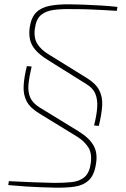

<svg xmlns="http://www.w3.org/2000/svg" viewBox="-20 -722 583 886"><path d="M104 -417 126 -415Q115 -369 111.5 -333.5Q108 -298 119.5 -272Q131 -246 163 -226L341 -117Q367 -101 384.5 -84.5Q402 -68 412 -50Q422 -32 424.5 -11Q427 10 423 34Q415 87 389 110.5Q363 134 323.5 139.5Q284 145 233 144Q201 143 168 142Q135 141 98.5 138.5Q62 136 18 132L21 114Q80 117 130.5 119Q181 121 232 122Q274 122 310 118.5Q346 115 369.5 95.5Q393 76 399 30Q405 -17 386 -44.5Q367 -72 338 -90L162 -198Q119 -224 103 -254.5Q87 -285 89 -325Q91 -365 104 -417ZM307 -702Q328 -702 366.5 -700.5Q405 -699 447.5 -696.5Q490 -694 522 -690L519 -672Q486 -674 458 -675.5Q430 -677 395.5 -678.5Q361 -680 308 -680Q262 -681 226.5 -676Q191 -671 169 -652.5Q147 -634 141 -591Q135 -547 152.5 -519.5Q170 -492 203 -472L379 -363Q422 -337 438 -305.5Q454 -274 451.5 -234Q449 -194 436 -141L414 -143Q426 -190 428.5 -226Q431 -262 420 -289Q409 -316 377 -335L201 -445Q164 -468 144 -491Q124 -514 118.5 -539.5Q113 -565 117 -595Q124 -642 147.5 -665Q171 -688 211 -695.5Q251 -703 307 -702Z"/></svg>

Font: Exo 2 Thin
Style: Italic
Weight: 250
Italic angle: -8°
Designer: Natanael Gama
Foundry: Natanael Gama
Version: Version 2.010